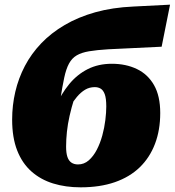

<svg xmlns="http://www.w3.org/2000/svg" viewBox="-20 -788 748 822"><path d="M386 -415Q363 -415 344.5 -404Q326 -393 309.5 -373.5Q293 -354 277 -327.5Q261 -301 244 -270L217 -330Q242 -386 276 -427.5Q310 -469 355.5 -492Q401 -515 459 -515Q519 -515 566 -492.5Q613 -470 639.5 -423.5Q666 -377 666 -304Q666 -231 643.5 -172Q621 -113 578 -71.5Q535 -30 471.5 -8Q408 14 325 14Q261 14 207.5 -2.5Q154 -19 114.5 -54Q75 -89 53.5 -144Q32 -199 32 -276Q32 -337 45.5 -395Q59 -453 86.5 -505.5Q114 -558 156.5 -602.5Q199 -647 257 -681Q315 -715 388 -735.5Q461 -756 551 -760L708 -768L672 -588L443 -577Q394 -574 361.5 -568.5Q329 -563 308.5 -551Q288 -539 275.5 -516Q263 -493 255 -455.5Q247 -418 238 -361L298 -366Q286 -328 278 -292.5Q270 -257 266.5 -224Q263 -191 263 -160Q263 -133 268.5 -116.5Q274 -100 285.5 -92Q297 -84 314 -84Q340 -84 360 -101.5Q380 -119 394.5 -147Q409 -175 418 -208Q427 -241 431 -274Q435 -307 435 -332Q435 -367 428.5 -384.5Q422 -402 411 -408.5Q400 -415 386 -415Z"/></svg>

Font: Roboto Serif Black
Style: Italic
Weight: 900
Italic angle: -10°
Version: Version 1.008